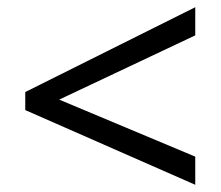

<svg xmlns="http://www.w3.org/2000/svg" viewBox="-20 -628 612 532"><path d="M521 -116 50 -323V-373L521 -608V-530L144 -352L521 -194Z"/></svg>

Font: Noto Sans Hebrew Droid
Style: Regular
Weight: 400
Designer: Monotype Design Team
Foundry: Monotype Imaging Inc.
Version: Version 1.100